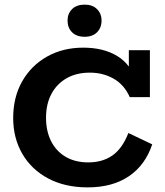

<svg xmlns="http://www.w3.org/2000/svg" viewBox="-20 -800 714 830"><path d="M359 10Q261 10 188.5 -28.5Q116 -67 76.5 -135Q37 -203 37 -290Q37 -380 76 -448.5Q115 -517 183.5 -555.5Q252 -594 340 -594Q427 -594 486.5 -558Q546 -522 570 -447L537 -469V-583H628V-380H541Q517 -434 471 -460Q425 -486 369 -486Q310 -486 267.5 -461.5Q225 -437 202 -393.5Q179 -350 179 -291Q179 -233 201 -189.5Q223 -146 264 -122Q305 -98 362 -98Q423 -98 466 -128Q509 -158 535 -225L638 -176Q608 -86 537 -38Q466 10 359 10ZM346 -641Q311 -641 291.5 -660.5Q272 -680 272 -711Q272 -741 291.5 -760.5Q311 -780 346 -780Q380 -780 399.5 -760.5Q419 -741 419 -711Q419 -680 399.5 -660.5Q380 -641 346 -641Z"/></svg>

Font: Rokkitt SemiBold
Style: Bold
Weight: 700
Version: Version 3.103